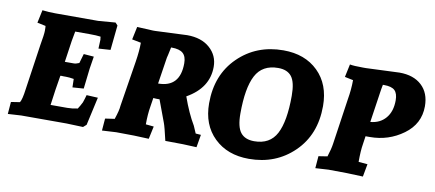

<svg xmlns="http://www.w3.org/2000/svg" viewBox="-57 -751 2187 966"><g transform="rotate(10 1037.0 -268.0)"><path d="M276 -463Q267 -418 267 -414L251 -304H297Q308 -304 324 -311L338 -359L390 -355Q382 -307 380 -292L368 -188L311 -184L310 -227Q286 -231 270 -231H258Q241 -232 241 -231L229 -157L218 -78H303Q328 -78 356 -84Q366 -99 376 -119Q383 -139 388 -158L446 -155L414 -11L398 3Q329 0 313 0H82L14 4L19 -58L64 -65Q74 -80 81 -134L115 -366Q125 -422 125 -440.5Q125 -459 124 -465L81 -474L95 -540Q128 -536 162 -536H381L468 -543L480 -530L467 -403L406 -399L408 -446Q407 -447 407 -452.5Q407 -458 406 -460Q385 -463 348 -463Z M671 -536 834 -543Q907 -543 950 -505Q993 -467 993 -409Q993 -301 883 -239Q912 -157 946 -100L962 -63L989 -61L978 4Q918 0 818 0Q802 -70 795 -88L753 -201H737Q728 -201 721 -202L714 -157Q707 -116 707 -65L748 -61L734 4Q666 0 567 0L495 4L500 -58L548 -65Q564 -112 565 -134L602 -366Q611 -423 611 -465L565 -474L579 -540L660 -536Q665 -536 671 -536ZM768 -468H765Q754 -415 753 -414L732 -278Q844 -278 844 -401Q844 -436 826 -452Q808 -468 768 -468Z M1569 -310Q1569 -164 1476.5 -74Q1384 16 1247 16Q1137 16 1069.5 -49.5Q1002 -115 1002 -225Q1002 -371 1094.5 -461.5Q1187 -552 1325 -552Q1435 -552 1502 -486.5Q1569 -421 1569 -310ZM1166 -201Q1166 -133 1188.5 -104.5Q1211 -76 1258 -76Q1338 -76 1371.5 -139.5Q1405 -203 1405 -334Q1405 -403 1383 -431.5Q1361 -460 1314 -460Q1233 -460 1199.5 -396Q1166 -332 1166 -201Z M1748 -536 1919 -543Q1991 -543 2032.5 -504.5Q2074 -466 2074 -398Q2074 -308 1998.5 -253Q1923 -198 1828 -198H1806L1800 -157Q1794 -122 1794 -65L1840 -61L1828 4Q1751 0 1652 0L1585 4L1590 -58L1635 -65Q1648 -105 1652 -134L1686 -366Q1695 -418 1695 -465L1652 -474L1666 -540Q1686 -536 1733 -536ZM1924 -402Q1924 -437 1908 -452.5Q1892 -468 1853 -468H1847Q1845 -460 1843 -447Q1841 -434 1839.5 -424.5Q1838 -415 1838 -414L1817 -273Q1866 -277 1895 -311Q1924 -345 1924 -402Z"/></g></svg>

Font: Andada SC
Style: Bold Italic
Weight: 700
Italic angle: -8.29999°
Designer: Carolina Giovagnoli
Foundry: Carolina Giovagnoli
Version: Version 1.003